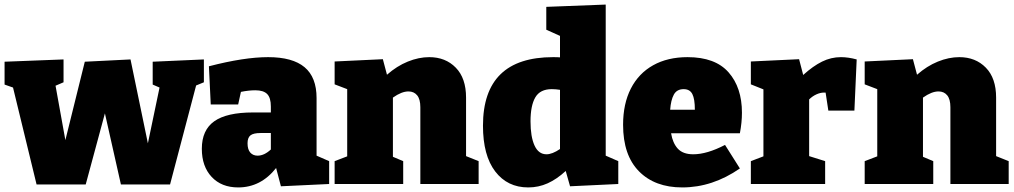

<svg xmlns="http://www.w3.org/2000/svg" viewBox="-24 -805 4436 840"><path d="M644 -535 868 -545V-445L834 -431L720 2H505L435 -309L351 2H136L33 -422L-4 -435V-535L254 -545V-445L219 -430L262 -192L347 -535L547 -545L623 -178L674 -422L644 -435Z M1361 -124 1416 -100V0L1205 10L1184 -70Q1117 15 1018 15Q945 15 902 -31Q859 -77 859 -154Q859 -236 913.5 -274.5Q968 -313 1083 -313H1161V-339Q1161 -377 1145 -393.5Q1129 -410 1093 -410Q1064 -410 1030 -403L1018 -348H898L890 -515Q1044 -555 1149 -555Q1256 -555 1308.5 -511Q1361 -467 1361 -376ZM1103 -124Q1132 -124 1161 -151V-223H1116Q1085 -223 1072 -213Q1059 -203 1059 -178Q1059 -151 1071 -137.5Q1083 -124 1103 -124Z M2015 -122 2070 -100V0H1815V-336Q1815 -371 1801 -388Q1787 -405 1763 -405Q1733 -405 1695 -378V-119L1740 -100V0H1440V-100L1495 -121V-415L1440 -436V-536L1651 -546L1669 -478Q1712 -516 1760 -535.5Q1808 -555 1854 -555Q1925 -555 1970 -509Q2015 -463 2015 -378Z M2626 -124 2681 -100V0L2470 10L2451 -57Q2412 -21 2372 -3Q2332 15 2287 15Q2196 15 2142.5 -55Q2089 -125 2089 -255Q2089 -555 2396 -555Q2416 -555 2426 -554V-648L2366 -675V-775L2626 -785ZM2367 -130Q2392 -130 2426 -153V-412Q2407 -415 2390 -415Q2339 -415 2318 -379Q2297 -343 2297 -274Q2297 -207 2314.5 -168.5Q2332 -130 2367 -130Z M3213 -222H2912Q2919 -179 2941.5 -154.5Q2964 -130 3009 -130Q3069 -130 3148 -171L3213 -68Q3093 15 2961 15Q2841 15 2771.5 -55.5Q2702 -126 2702 -259Q2702 -351 2736 -417.5Q2770 -484 2833.5 -519.5Q2897 -555 2984 -555Q3105 -555 3163.5 -488.5Q3222 -422 3222 -312Q3222 -269 3213 -222ZM2908 -325H3016Q3016 -372 3005 -393.5Q2994 -415 2967 -415Q2937 -415 2924 -391Q2911 -367 2908 -325Z M3724 -545 3714 -321H3600L3588 -400H3581Q3565 -400 3547.5 -392Q3530 -384 3516 -370V-122L3586 -100V0H3261V-100L3316 -121V-414L3261 -436V-536L3472 -546L3490 -477Q3533 -516 3572.5 -535.5Q3612 -555 3655 -555Q3687 -555 3724 -545Z M4334 -122 4389 -100V0H4134V-336Q4134 -371 4120 -388Q4106 -405 4082 -405Q4052 -405 4014 -378V-119L4059 -100V0H3759V-100L3814 -121V-415L3759 -436V-536L3970 -546L3988 -478Q4031 -516 4079 -535.5Q4127 -555 4173 -555Q4244 -555 4289 -509Q4334 -463 4334 -378Z"/></svg>

Font: Bitter Pro Black
Style: Regular
Weight: 900
Designer: Sol Matas, and Bitter project Authors
Foundry: Sol Matas
Version: Version 1.010